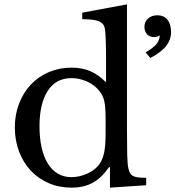

<svg xmlns="http://www.w3.org/2000/svg" viewBox="-20 -850 804 880"><path d="M484 -84H480Q444 -33 403.5 -11.5Q363 10 308 10Q251 10 203.5 -10.5Q156 -31 121.5 -67.5Q87 -104 67.5 -155Q48 -206 48 -266Q48 -325 67.5 -375.5Q87 -426 121.5 -462.5Q156 -499 204 -519.5Q252 -540 308 -540Q356 -540 393.5 -524Q431 -508 466 -473V-575Q466 -632 464.5 -670Q463 -708 460 -722Q455 -744 432 -753Q409 -762 357 -762V-792L562 -830V-253Q562 -184 563 -139.5Q564 -95 569 -76Q572 -64 576.5 -56Q581 -48 589.5 -43.5Q598 -39 612.5 -37Q627 -35 650 -35V-1L484 10ZM464 -305Q464 -357 458.5 -384Q453 -411 437 -431Q414 -461 378.5 -476.5Q343 -492 308 -492Q236 -492 198.5 -433Q161 -374 161 -271Q161 -218 170.5 -175Q180 -132 198.5 -101.5Q217 -71 244.5 -54.5Q272 -38 308 -38Q343 -38 380.5 -54.5Q418 -71 438 -101Q452 -123 458 -154Q464 -185 464 -239ZM647 -610Q681 -629 696.5 -647.5Q712 -666 712 -688Q701 -680 686 -680Q666 -680 654 -693Q642 -706 642 -727Q642 -750 658.5 -765Q675 -780 701 -780Q731 -780 747.5 -759.5Q764 -739 764 -701Q764 -669 742.5 -640.5Q721 -612 669 -584Z"/></svg>

Font: SVN-Libre Baskerville
Style: Regular
Weight: 400
Designer: Pablo Impallari, Rodrigo Fuenzalida
Foundry: Pablo Impallari, Rodrigo Fuenzalida
Version: Version 1.000; ttfautohint (v1.8.4)